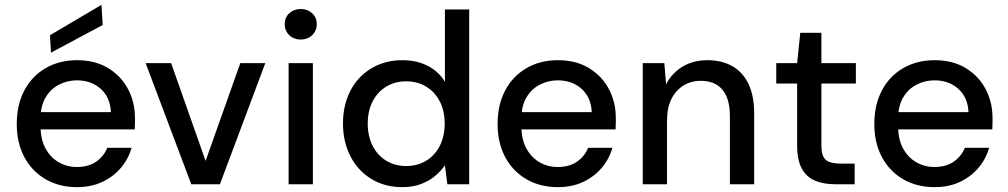

<svg xmlns="http://www.w3.org/2000/svg" viewBox="-20 -759 4152 791"><path d="M297 12Q224 12 168 -20.5Q112 -53 80.5 -111.5Q49 -170 49 -248Q49 -327 80 -386Q111 -445 167.5 -478Q224 -511 298 -511Q372 -511 425.5 -478.5Q479 -446 507.5 -392Q536 -338 536 -273Q536 -263 536 -251.5Q536 -240 535 -226H122V-297H437Q434 -358 395 -393Q356 -428 297 -428Q257 -428 222.5 -410Q188 -392 167.5 -357Q147 -322 147 -269V-240Q147 -185 167.5 -147.5Q188 -110 222 -90.5Q256 -71 296 -71Q344 -71 375.5 -92.5Q407 -114 422 -150H522Q509 -104 478 -67.5Q447 -31 401.5 -9.5Q356 12 297 12ZM190 -542 186 -614 398 -739 403 -656Z M768 0 580 -499H685L827 -96L970 -499H1073L886 0Z M1169 0V-499H1269V0ZM1219 -596Q1191 -596 1172 -614Q1153 -632 1153 -660Q1153 -687 1172 -704.5Q1191 -722 1219 -722Q1247 -722 1266 -704.5Q1285 -687 1285 -660Q1285 -632 1266 -614Q1247 -596 1219 -596Z M1637 12Q1565 12 1509.5 -22Q1454 -56 1423.5 -115.5Q1393 -175 1393 -250Q1393 -326 1423.5 -385Q1454 -444 1510 -477.5Q1566 -511 1638 -511Q1697 -511 1742.5 -487.5Q1788 -464 1813 -422V-720H1913V0H1823L1813 -78Q1797 -55 1773 -34.5Q1749 -14 1715 -1Q1681 12 1637 12ZM1653 -75Q1700 -75 1736 -97Q1772 -119 1792 -158.5Q1812 -198 1812 -250Q1812 -302 1792 -341Q1772 -380 1736 -402Q1700 -424 1653 -424Q1607 -424 1571 -402Q1535 -380 1515 -341Q1495 -302 1495 -250Q1495 -198 1515 -158.5Q1535 -119 1571 -97Q1607 -75 1653 -75Z M2278 12Q2205 12 2149 -20.5Q2093 -53 2061.5 -111.5Q2030 -170 2030 -248Q2030 -327 2061 -386Q2092 -445 2148.5 -478Q2205 -511 2279 -511Q2353 -511 2406.5 -478.5Q2460 -446 2488.5 -392Q2517 -338 2517 -273Q2517 -263 2517 -251.5Q2517 -240 2516 -226H2103V-297H2418Q2415 -358 2376 -393Q2337 -428 2278 -428Q2238 -428 2203.5 -410Q2169 -392 2148.5 -357Q2128 -322 2128 -269V-240Q2128 -185 2148.5 -147.5Q2169 -110 2203 -90.5Q2237 -71 2277 -71Q2325 -71 2356.5 -92.5Q2388 -114 2403 -150H2503Q2490 -104 2459 -67.5Q2428 -31 2382.5 -9.5Q2337 12 2278 12Z M2628 0V-499H2717L2724 -412Q2748 -458 2792 -484.5Q2836 -511 2894 -511Q2954 -511 2997 -486.5Q3040 -462 3063.5 -413.5Q3087 -365 3087 -291V0H2987V-281Q2987 -352 2956.5 -389Q2926 -426 2867 -426Q2827 -426 2795.5 -406.5Q2764 -387 2746 -351Q2728 -315 2728 -262V0Z M3420 0Q3372 0 3337 -15Q3302 -30 3283 -65Q3264 -100 3264 -160V-415H3178V-499H3264L3277 -624H3364V-499H3506V-415H3364V-159Q3364 -116 3382 -100.5Q3400 -85 3444 -85H3501V0Z M3830 12Q3757 12 3701 -20.5Q3645 -53 3613.5 -111.5Q3582 -170 3582 -248Q3582 -327 3613 -386Q3644 -445 3700.5 -478Q3757 -511 3831 -511Q3905 -511 3958.5 -478.5Q4012 -446 4040.5 -392Q4069 -338 4069 -273Q4069 -263 4069 -251.5Q4069 -240 4068 -226H3655V-297H3970Q3967 -358 3928 -393Q3889 -428 3830 -428Q3790 -428 3755.5 -410Q3721 -392 3700.5 -357Q3680 -322 3680 -269V-240Q3680 -185 3700.5 -147.5Q3721 -110 3755 -90.5Q3789 -71 3829 -71Q3877 -71 3908.5 -92.5Q3940 -114 3955 -150H4055Q4042 -104 4011 -67.5Q3980 -31 3934.5 -9.5Q3889 12 3830 12Z"/></svg>

Font: DM Sans 20pt Medium
Style: Regular
Weight: 500
Version: Version 4.004;gftools[0.9.30]